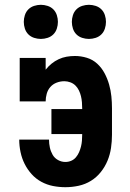

<svg xmlns="http://www.w3.org/2000/svg" viewBox="-20 -771 540 799"><path d="M252 8Q226 8 200.5 3Q175 -2 152 -14.5Q129 -27 111.5 -46.5Q94 -66 82.5 -89Q71 -112 65.5 -138Q60 -164 60 -190H184Q184 -173 187.5 -157Q191 -141 199 -127Q207 -113 221.5 -105Q236 -97 252 -97Q265 -97 276.5 -102Q288 -107 296 -116.5Q304 -126 309 -137.5Q314 -149 317 -161Q320 -173 321 -185.5Q322 -198 322 -210V-213H194V-317H322V-320Q322 -332 321 -345Q320 -358 317 -370.5Q314 -383 308.5 -394.5Q303 -406 294 -415Q285 -424 272.5 -428.5Q260 -433 248 -433Q231 -433 215.5 -427Q200 -421 189.5 -409Q179 -397 174.5 -381Q170 -365 170 -349H62V-530H170V-481Q181 -495 194.5 -506Q208 -517 224 -524.5Q240 -532 257 -535Q274 -538 292 -538Q317 -538 341.5 -530.5Q366 -523 384.5 -506Q403 -489 415 -466.5Q427 -444 434 -419.5Q441 -395 443.5 -370Q446 -345 446 -320V-210Q446 -183 442 -155.5Q438 -128 427.5 -102.5Q417 -77 399.5 -55Q382 -33 358.5 -18.5Q335 -4 307.5 2Q280 8 252 8ZM350 -609Q336 -609 322 -613.5Q308 -618 298 -628Q288 -638 283.5 -652Q279 -666 279 -680Q279 -694 283.5 -708Q288 -722 298 -732Q308 -742 322 -746.5Q336 -751 350 -751Q364 -751 378 -746.5Q392 -742 402 -732Q412 -722 416.5 -708Q421 -694 421 -680Q421 -666 416.5 -652Q412 -638 402 -628Q392 -618 378 -613.5Q364 -609 350 -609ZM150 -609Q136 -609 122 -613.5Q108 -618 98 -628Q88 -638 83.5 -652Q79 -666 79 -680Q79 -694 83.5 -708Q88 -722 98 -732Q108 -742 122 -746.5Q136 -751 150 -751Q164 -751 178 -746.5Q192 -742 202 -732Q212 -722 216.5 -708Q221 -694 221 -680Q221 -666 216.5 -652Q212 -638 202 -628Q192 -618 178 -613.5Q164 -609 150 -609Z"/></svg>

Font: Iosevka Slab Extrabold
Style: Regular
Weight: 800
Monospace: yes
Designer: Belleve Invis
Foundry: Belleve Invis
Version: Version 11.1.1; ttfautohint (v1.8.3)